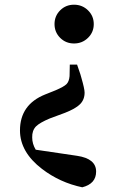

<svg xmlns="http://www.w3.org/2000/svg" viewBox="-20 -584 514 817"><path d="M330 213Q235 193 159 135Q65 63 65 -29Q65 -139 172 -182L217 -200Q252 -215 263 -226Q274 -237 276 -260L277 -309H308L322 -268Q323 -263 326 -254Q340 -206 340 -190Q340 -160 320.5 -140.5Q301 -121 254 -103L192 -80Q149 -62 133 -46Q116 -28 117 1Q117 28 132 53L308 79Q389 91 389 146Q389 198 330 213ZM295 -564Q330 -564 354.5 -540Q379 -516 379 -481.5Q379 -447 354.5 -423Q330 -399 295 -399Q260 -399 236 -423Q212 -447 212 -481.5Q212 -516 236 -540Q260 -564 295 -564Z"/></svg>

Font: GenRyuMin TW B
Style: Regular
Weight: 700
Version: Version 1.501;PS 1;hotconv 16.6.51;makeotf.lib2.5.65220